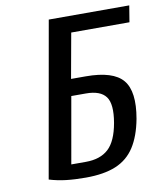

<svg xmlns="http://www.w3.org/2000/svg" viewBox="-81 -766 712 841"><g transform="rotate(-10 275.5 -345.0)"><path d="M233 10Q184 10 145.5 5.5Q107 1 71 -10L193 -700H551L539 -627H280L244 -427H309Q431 -427 474 -375.5Q517 -324 496 -205Q482 -130 451 -82Q420 -34 367 -12Q314 10 233 10ZM180 -58H245Q309 -58 345.5 -91.5Q382 -125 396 -205Q410 -287 385.5 -320Q361 -353 297 -353H232Z"/></g></svg>

Font: Cuprum Medium
Style: Italic
Weight: 500
Italic angle: -10°
Version: Version 3.000